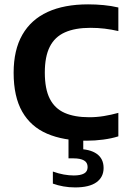

<svg xmlns="http://www.w3.org/2000/svg" viewBox="-20 -622 572 859"><path d="M367 7.5Q263.5 7.5 190.8 -23.8Q118 -55 79.5 -122.2Q41 -189.5 41 -296.5Q41 -398.5 80 -466.5Q119 -534.5 193.2 -568.5Q267.5 -602.5 374 -602.5Q409 -602.5 443.5 -599.2Q478 -596 509.5 -588.5V-483Q479.5 -490 448.5 -493.8Q417.5 -497.5 384.5 -497.5Q316 -497.5 270.5 -477.2Q225 -457 202.8 -413Q180.5 -369 180.5 -297.5Q180.5 -224 202.8 -180.2Q225 -136.5 269.2 -117Q313.5 -97.5 379.5 -97.5Q412.5 -97.5 444.8 -102.8Q477 -108 509.5 -117V-12Q479.5 -2.5 442.2 2.5Q405 7.5 367 7.5ZM316 216.5Q289 216.5 263.8 212Q238.5 207.5 216.5 199.5V145.5Q241.5 154.5 265.2 158.8Q289 163 310 163Q340 163 356 154.2Q372 145.5 372 125.5Q372 105 355.8 95.8Q339.5 86.5 309.5 86.5H286.5V-10H352.5V65.5L324.5 44.5Q382 44.5 412.8 66.2Q443.5 88 443.5 129.5Q443.5 170.5 411.5 193.5Q379.5 216.5 316 216.5Z"/></svg>

Font: Encode Sans SC SemiBold
Style: Regular
Weight: 600
Version: Version 3.002